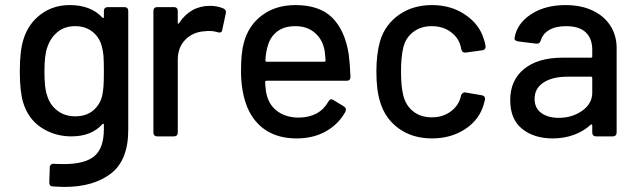

<svg xmlns="http://www.w3.org/2000/svg" viewBox="-20 -537 2497 756"><path d="M404 -509H470Q477 -509 481 -505Q485 -501 485 -494V-26Q485 94 416.5 146.5Q348 199 234 199Q218 199 188 197Q174 197 174 181L176 122Q176 115 181 111Q186 107 193 108Q207 109 232 109Q315 109 352 77.5Q389 46 389 -29V-46Q389 -49 387 -49.5Q385 -50 383 -48Q340 0 261 0Q196 0 143.5 -34Q91 -68 71 -134Q58 -178 58 -256Q58 -339 73 -384Q92 -444 140.5 -480.5Q189 -517 255 -517Q337 -517 383 -468Q385 -465 387 -466Q389 -467 389 -470V-494Q389 -501 393 -505Q397 -509 404 -509ZM389 -257Q389 -299 387.5 -316.5Q386 -334 382 -350Q374 -387 346 -410.5Q318 -434 276 -434Q234 -434 206 -410.5Q178 -387 166 -350Q155 -320 155 -257Q155 -188 165 -163Q175 -126 204.5 -102.5Q234 -79 276 -79Q320 -79 347.5 -102.5Q375 -126 383 -163Q386 -179 387.5 -197Q389 -215 389 -257Z M861 -503Q872 -497 869 -484L855 -419Q854 -409 845 -409Q840 -409 837 -410Q822 -415 803 -415Q793 -415 788 -414Q741 -412 710.5 -381.5Q680 -351 680 -302V-15Q680 -8 676 -4Q672 0 665 0H599Q592 0 588 -4Q584 -8 584 -15V-494Q584 -501 588 -505Q592 -509 599 -509H665Q672 -509 676 -505Q680 -501 680 -494V-448Q680 -444 681.5 -443.5Q683 -443 685 -446Q730 -514 807 -514Q837 -514 861 -503Z M1273 -137Q1278 -146 1284 -146Q1289 -146 1293 -143L1334 -118Q1342 -113 1342 -105L1340 -97Q1313 -48 1263.5 -20Q1214 8 1148 8Q1077 8 1028 -23.5Q979 -55 954 -114Q929 -175 929 -257Q929 -330 940 -368Q958 -437 1012 -477Q1066 -517 1143 -517Q1238 -517 1288 -467.5Q1338 -418 1353 -324Q1358 -287 1360 -234Q1360 -219 1345 -219H1029Q1024 -219 1024 -214Q1026 -176 1031 -160Q1042 -120 1075 -97Q1108 -74 1157 -74Q1238 -75 1273 -137ZM1034 -355Q1027 -333 1025 -299Q1025 -294 1030 -294H1257Q1262 -294 1262 -299Q1260 -332 1256 -348Q1246 -387 1216.5 -410.5Q1187 -434 1143 -434Q1099 -434 1071.5 -413Q1044 -392 1034 -355Z M1477 -135Q1462 -181 1462 -256Q1462 -325 1477 -377Q1497 -441 1551.5 -479Q1606 -517 1681 -517Q1756 -517 1812 -479Q1868 -441 1885 -383Q1890 -370 1892 -355V-353Q1892 -341 1879 -339L1814 -330H1811Q1800 -330 1797 -341L1794 -354Q1786 -388 1755 -411Q1724 -434 1680 -434Q1637 -434 1607 -411Q1577 -388 1568 -350Q1559 -314 1559 -255Q1559 -197 1568 -161Q1578 -121 1607.5 -98Q1637 -75 1680 -75Q1723 -75 1754 -97.5Q1785 -120 1794 -155L1795 -159V-160Q1796 -165 1801 -169.5Q1806 -174 1812 -173L1877 -162Q1891 -159 1890 -146Q1889 -142 1885 -127Q1868 -66 1812 -29Q1756 8 1681 8Q1605 8 1551 -30.5Q1497 -69 1477 -135Z M2408 -348V-15Q2408 -8 2404 -4Q2400 0 2393 0H2327Q2320 0 2316 -4Q2312 -8 2312 -15V-43Q2312 -46 2310 -47Q2308 -48 2306 -46Q2278 -20 2239.5 -6Q2201 8 2156 8Q2083 8 2036 -29.5Q1989 -67 1989 -143Q1989 -221 2043.5 -265.5Q2098 -310 2196 -310H2307Q2312 -310 2312 -315V-341Q2312 -385 2286.5 -409.5Q2261 -434 2209 -434Q2168 -434 2142.5 -419Q2117 -404 2109 -377Q2105 -364 2092 -365L2020 -374Q2013 -375 2009 -378.5Q2005 -382 2006 -387Q2015 -444 2070.5 -480.5Q2126 -517 2207 -517Q2268 -517 2313.5 -495.5Q2359 -474 2383.5 -435.5Q2408 -397 2408 -348ZM2312 -172V-230Q2312 -235 2307 -235H2214Q2155 -235 2120 -212Q2085 -189 2085 -148Q2085 -111 2111.5 -92Q2138 -73 2180 -73Q2233 -73 2272.5 -101Q2312 -129 2312 -172Z"/></svg>

Font: Barlow_Medium_SS
Style: Regular
Weight: 500
Designer: Jeremy Tribby
Foundry: Jeremy Tribby
Version: Version 1.101 August 23, 2024